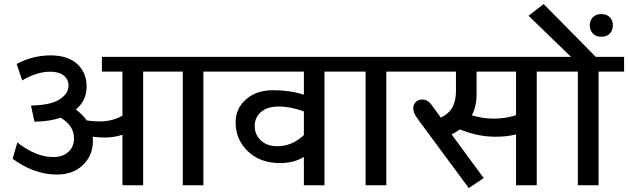

<svg xmlns="http://www.w3.org/2000/svg" viewBox="-20 -936 3173 970"><path d="M598.6 0V-255.3Q558.1 -241.2 508.6 -241.2Q480.8 -241.2 448.4 -245.2Q449.4 -231 449.4 -223Q449.4 -151.7 399.6 -102.9Q349.8 -54.1 266.9 -54.1Q152.7 -54.1 43.5 -134L67.7 -216.4Q160.8 -142.6 248.7 -142.6Q297.8 -142.6 325.8 -168.9Q353.9 -195.1 353.9 -236.1Q353.9 -302.3 286.1 -341.3Q232.1 -323.1 161.8 -321.5L154.2 -321L136.5 -402.9H141.1Q234.6 -405 280.3 -433.5Q326.1 -462.1 326.1 -503.5Q326.1 -535.4 301.8 -554.6Q277.6 -573.8 233.6 -573.8Q166.8 -573.8 92 -529.8L64.2 -613.2Q146.6 -656.2 234.8 -656.2Q323.1 -656.2 370.3 -612.5Q417.6 -568.8 417.6 -498.5Q417.6 -428.2 363.5 -382.7Q397.9 -356.9 418.1 -327.6Q448.4 -322.5 483.3 -322.5Q549 -322.5 598.6 -351.9V-574.3H494.9V-648.6H1136V-574.3H1007.6V0H903.4V-574.3H703.2V0Z M1380.7 -197.2Q1455.5 -197.2 1515.2 -253.8V-373.1Q1447.4 -397.9 1389 -397.9Q1330.6 -397.9 1298.8 -370.3Q1266.9 -342.8 1266.9 -299.3Q1266.9 -255.8 1298 -226.5Q1329.1 -197.2 1380.7 -197.2ZM1515.2 0V-143.1Q1465.1 -112.2 1393.8 -112.2Q1294.7 -112.2 1232.6 -171.4Q1170.4 -230.5 1170.4 -317.5Q1170.4 -388.3 1223 -434.3Q1275.5 -480.3 1360.5 -480.3Q1445.4 -480.3 1515.2 -457.5V-574.3H1105.7V-648.6H1748.2V-574.3H1619.3V0Z M1827.1 0V-574.3H1717.9V-648.6H2060.7V-574.3H1931.7V0Z M2092.5 -332.2Q2067.7 -365.5 2067.7 -386.8Q2067.7 -408 2080.4 -420.6Q2093 -433.3 2113.2 -433.3Q2140.5 -433.3 2160.8 -405.5L2207.3 -341.8Q2246.7 -360.5 2265.2 -393.3Q2283.6 -426.2 2283.6 -476.2V-574.3H2030.3V-648.6H2820.5V-574.3H2691.6V0H2587V-256.8Q2540.4 -245.2 2484.3 -245.2Q2394.3 -245.2 2303.3 -282.1Q2283.6 -267.4 2261.4 -257.3L2423.7 -36.4L2348.3 14.2ZM2364 -353.4Q2418.6 -336.7 2475.5 -336.7Q2532.4 -336.7 2587 -353.9V-574.3H2387.8V-459.6Q2387.8 -399.4 2364 -353.4Z M2899.4 0V-574.3H2790.2V-648.6H2865L2650.2 -856.4L2726.5 -915.6L2989.9 -648.6H3133V-574.3H3004V0ZM2975.2 -766.9Q2959.6 -783.6 2959.6 -807.9Q2959.6 -832.2 2975 -848.6Q2990.4 -865 3018.2 -865Q3046 -865 3061.2 -848.6Q3076.3 -832.2 3076.3 -807.9Q3076.3 -783.6 3060.9 -766.9Q3045.5 -750.3 3018.2 -750.3Q2990.9 -750.3 2975.2 -766.9Z"/></svg>

Font: Khula SemiBold
Style: Regular
Weight: 600
Designer: Erin McLaughlin, Steve Matteson
Version: Version 1.002;PS 1.0;hotconv 1.0.72;makeotf.lib2.5.5900; ttf